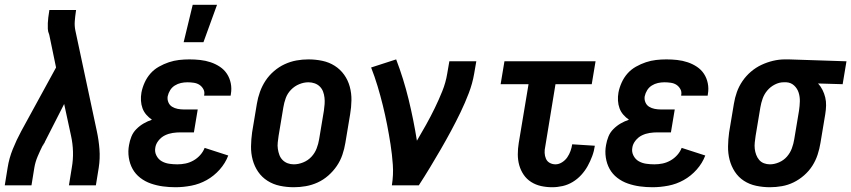

<svg xmlns="http://www.w3.org/2000/svg" viewBox="-26 -777 3569 805"><path d="M-6 0 6 -74Q12 -113 27.5 -151.5Q43 -190 63 -227L209 -494L181 -629Q181 -630 180.5 -631Q180 -632 180 -633Q175 -644 174.5 -656Q174 -668 174.5 -680Q175 -692 176.5 -704Q178 -716 180 -728L181 -735H293L292 -728Q289 -708 287.5 -688Q286 -668 290 -649L380 -227Q388 -190 391 -151.5Q394 -113 388 -74L376 0H263L275 -74Q281 -108 280 -141.5Q279 -175 272 -207L243 -341L162 -182Q162 -180 160.5 -178.5Q159 -177 159 -175H158Q157 -173 156 -171.5Q155 -170 155 -168L153 -167Q142 -145 132 -121.5Q122 -98 118 -74L106 0Z M710 8Q683 8 657 4.5Q631 1 606.5 -7.5Q582 -16 562 -31.5Q542 -47 530 -68.5Q518 -90 514 -116.5Q510 -143 515 -169Q518 -187 525 -204.5Q532 -222 546 -236Q560 -250 576.5 -259.5Q593 -269 611 -275Q598 -284 587.5 -296Q577 -308 571.5 -323Q566 -338 565 -355Q564 -372 567 -389Q571 -410 580.5 -431Q590 -452 605 -469Q620 -486 640.5 -497.5Q661 -509 682 -516Q703 -523 724.5 -525.5Q746 -528 768 -528Q791 -528 813.5 -525.5Q836 -523 857 -516Q878 -509 896 -497Q914 -485 925.5 -467.5Q937 -450 941.5 -428Q946 -406 942 -383L941 -376H830V-378Q833 -392 826.5 -403.5Q820 -415 810 -421.5Q800 -428 786.5 -430Q773 -432 760 -432Q746 -432 732.5 -429Q719 -426 707 -418.5Q695 -411 687.5 -399Q680 -387 677 -373Q675 -360 680 -348Q685 -336 695.5 -329.5Q706 -323 719 -320.5Q732 -318 746 -318H803L787 -222H730Q714 -222 697.5 -219.5Q681 -217 665.5 -209.5Q650 -202 638.5 -187.5Q627 -173 625 -157Q622 -140 630 -124.5Q638 -109 652 -101Q666 -93 683 -90.5Q700 -88 718 -88Q735 -88 752 -91.5Q769 -95 785 -104Q801 -113 813.5 -127Q826 -141 832 -157L931 -125Q919 -93 895 -66Q871 -39 840.5 -22Q810 -5 776 1.5Q742 8 710 8ZM744 -600 782 -757H884L827 -600Z M1206 8Q1176 8 1147.5 2Q1119 -4 1095.5 -19Q1072 -34 1056.5 -56.5Q1041 -79 1033.5 -106.5Q1026 -134 1026.5 -163.5Q1027 -193 1031 -222L1051 -342Q1055 -367 1064 -392Q1073 -417 1087.5 -439Q1102 -461 1123 -479Q1144 -497 1168 -508Q1192 -519 1217 -523.5Q1242 -528 1267 -528Q1297 -528 1325.5 -522Q1354 -516 1377.5 -501Q1401 -486 1417 -463.5Q1433 -441 1440.5 -413.5Q1448 -386 1447.5 -356.5Q1447 -327 1442 -298L1422 -178Q1418 -153 1409.5 -128Q1401 -103 1386 -81Q1371 -59 1350.5 -41Q1330 -23 1306 -12Q1282 -1 1256.5 3.5Q1231 8 1206 8ZM1206 -88Q1225 -88 1245 -96Q1265 -104 1279.5 -119.5Q1294 -135 1301.5 -154.5Q1309 -174 1312 -193L1332 -313Q1334 -327 1335 -340.5Q1336 -354 1334.5 -367.5Q1333 -381 1328.5 -393Q1324 -405 1315 -414Q1306 -423 1293.5 -427.5Q1281 -432 1267 -432Q1248 -432 1228.5 -424Q1209 -416 1194 -400.5Q1179 -385 1172 -365.5Q1165 -346 1162 -327L1142 -207Q1140 -193 1138.5 -179.5Q1137 -166 1139 -152.5Q1141 -139 1145.5 -127Q1150 -115 1159 -106Q1168 -97 1180 -92.5Q1192 -88 1206 -88Z M1617 0Q1624 -44 1621 -86.5Q1618 -129 1611.5 -171Q1605 -213 1597 -254Q1589 -295 1579 -335.5Q1569 -376 1557 -416Q1545 -456 1530 -494L1635 -528Q1666 -447 1687 -361Q1708 -275 1722 -187Q1742 -221 1761 -255Q1780 -289 1797 -324Q1814 -359 1828.5 -395Q1843 -431 1849 -468L1858 -520H1971L1962 -468Q1955 -427 1939.5 -386.5Q1924 -346 1905 -306.5Q1886 -267 1865 -228Q1844 -189 1822 -151Q1800 -113 1777 -75Q1754 -37 1730 0Z M2289 8Q2265 8 2242.5 3Q2220 -2 2201 -14Q2182 -26 2169.5 -44.5Q2157 -63 2151 -84.5Q2145 -106 2145 -130Q2145 -154 2149 -178L2190 -424H2073L2089 -520H2471L2455 -424H2303L2260 -162Q2257 -149 2257.5 -136Q2258 -123 2263 -111.5Q2268 -100 2279 -94Q2290 -88 2303 -88Q2317 -88 2330.5 -96.5Q2344 -105 2352.5 -117.5Q2361 -130 2366 -144Q2371 -158 2373 -172L2468 -166Q2465 -144 2457 -122.5Q2449 -101 2438 -81Q2427 -61 2411 -43.5Q2395 -26 2375 -14Q2355 -2 2333 3Q2311 8 2289 8Z M2710 8Q2683 8 2657 4.5Q2631 1 2606.5 -7.5Q2582 -16 2562 -31.5Q2542 -47 2530 -68.5Q2518 -90 2514 -116.5Q2510 -143 2515 -169Q2518 -187 2525 -204.5Q2532 -222 2546 -236Q2560 -250 2576.5 -259.5Q2593 -269 2611 -275Q2598 -284 2587.5 -296Q2577 -308 2571.5 -323Q2566 -338 2565 -355Q2564 -372 2567 -389Q2571 -410 2580.5 -431Q2590 -452 2605 -469Q2620 -486 2640.5 -497.5Q2661 -509 2682 -516Q2703 -523 2724.5 -525.5Q2746 -528 2768 -528Q2791 -528 2813.5 -525.5Q2836 -523 2857 -516Q2878 -509 2896 -497Q2914 -485 2925.5 -467.5Q2937 -450 2941.5 -428Q2946 -406 2942 -383L2941 -376H2830V-378Q2833 -392 2826.5 -403.5Q2820 -415 2810 -421.5Q2800 -428 2786.5 -430Q2773 -432 2760 -432Q2746 -432 2732.5 -429Q2719 -426 2707 -418.5Q2695 -411 2687.5 -399Q2680 -387 2677 -373Q2675 -360 2680 -348Q2685 -336 2695.5 -329.5Q2706 -323 2719 -320.5Q2732 -318 2746 -318H2803L2787 -222H2730Q2714 -222 2697.5 -219.5Q2681 -217 2665.5 -209.5Q2650 -202 2638.5 -187.5Q2627 -173 2625 -157Q2622 -140 2630 -124.5Q2638 -109 2652 -101Q2666 -93 2683 -90.5Q2700 -88 2718 -88Q2735 -88 2752 -91.5Q2769 -95 2785 -104Q2801 -113 2813.5 -127Q2826 -141 2832 -157L2931 -125Q2919 -93 2895 -66Q2871 -39 2840.5 -22Q2810 -5 2776 1.5Q2742 8 2710 8Z M3202 8Q3173 8 3144.5 2Q3116 -4 3093 -19Q3070 -34 3055 -57Q3040 -80 3033 -107Q3026 -134 3026.5 -163.5Q3027 -193 3031 -222L3051 -342Q3055 -367 3063.5 -391Q3072 -415 3087 -437Q3102 -459 3122.5 -476.5Q3143 -494 3166.5 -505Q3190 -516 3215 -522Q3240 -528 3265 -528H3281L3523 -520L3507 -424L3404 -427Q3415 -415 3422.5 -400Q3430 -385 3434 -368.5Q3438 -352 3437.5 -334Q3437 -316 3434 -298L3414 -178Q3410 -153 3402 -128.5Q3394 -104 3380 -82Q3366 -60 3345.5 -42Q3325 -24 3301.5 -12.5Q3278 -1 3252.5 3.5Q3227 8 3202 8ZM3202 -88Q3221 -88 3240.5 -96.5Q3260 -105 3273.5 -120.5Q3287 -136 3294 -155Q3301 -174 3304 -193L3324 -313Q3327 -333 3327.5 -352Q3328 -371 3322.5 -388.5Q3317 -406 3303.5 -418.5Q3290 -431 3271 -432H3259Q3241 -432 3222.5 -422.5Q3204 -413 3191 -397.5Q3178 -382 3171.5 -363.5Q3165 -345 3162 -327L3142 -207Q3140 -193 3138.5 -179.5Q3137 -166 3138.5 -153Q3140 -140 3144.5 -128Q3149 -116 3157 -106.5Q3165 -97 3177 -92.5Q3189 -88 3202 -88Z"/></svg>

Font: Iosevka Term Curly
Style: Bold Italic
Weight: 700
Italic angle: -9°
Designer: Belleve Invis
Foundry: Belleve Invis
Version: Version 32.3.0